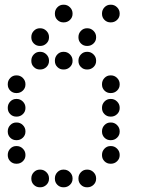

<svg xmlns="http://www.w3.org/2000/svg" viewBox="-20 -808 640 815"><path d="M249 -788Q234 -788 223.5 -777Q213 -766 213 -751V-749Q213 -734 223.5 -723.5Q234 -713 249 -713H251Q266 -713 277 -723.5Q288 -734 288 -749V-751Q288 -766 277 -777Q266 -788 251 -788ZM449 -788Q434 -788 423.5 -777Q413 -766 413 -751V-749Q413 -734 423.5 -723.5Q434 -713 449 -713H451Q466 -713 477 -723.5Q488 -734 488 -749V-751Q488 -766 477 -777Q466 -788 451 -788ZM149 -688Q134 -688 123.5 -677Q113 -666 113 -651V-649Q113 -634 123.5 -623.5Q134 -613 149 -613H151Q166 -613 177 -623.5Q188 -634 188 -649V-651Q188 -666 177 -677Q166 -688 151 -688ZM349 -688Q334 -688 323.5 -677Q313 -666 313 -651V-649Q313 -634 323.5 -623.5Q334 -613 349 -613H351Q366 -613 377 -623.5Q388 -634 388 -649V-651Q388 -666 377 -677Q366 -688 351 -688ZM149 -588Q134 -588 123.5 -577Q113 -566 113 -551V-549Q113 -534 123.5 -523.5Q134 -513 149 -513H151Q166 -513 177 -523.5Q188 -534 188 -549V-551Q188 -566 177 -577Q166 -588 151 -588ZM249 -588Q234 -588 223.5 -577Q213 -566 213 -551V-549Q213 -534 223.5 -523.5Q234 -513 249 -513H251Q266 -513 277 -523.5Q288 -534 288 -549V-551Q288 -566 277 -577Q266 -588 251 -588ZM349 -588Q334 -588 323.5 -577Q313 -566 313 -551V-549Q313 -534 323.5 -523.5Q334 -513 349 -513H351Q366 -513 377 -523.5Q388 -534 388 -549V-551Q388 -566 377 -577Q366 -588 351 -588ZM49 -488Q34 -488 23.5 -477Q13 -466 13 -451V-449Q13 -434 23.5 -423.5Q34 -413 49 -413H51Q66 -413 77 -423.5Q88 -434 88 -449V-451Q88 -466 77 -477Q66 -488 51 -488ZM449 -488Q434 -488 423.5 -477Q413 -466 413 -451V-449Q413 -434 423.5 -423.5Q434 -413 449 -413H451Q466 -413 477 -423.5Q488 -434 488 -449V-451Q488 -466 477 -477Q466 -488 451 -488ZM49 -388Q34 -388 23.5 -377Q13 -366 13 -351V-349Q13 -334 23.5 -323.5Q34 -313 49 -313H51Q66 -313 77 -323.5Q88 -334 88 -349V-351Q88 -366 77 -377Q66 -388 51 -388ZM449 -388Q434 -388 423.5 -377Q413 -366 413 -351V-349Q413 -334 423.5 -323.5Q434 -313 449 -313H451Q466 -313 477 -323.5Q488 -334 488 -349V-351Q488 -366 477 -377Q466 -388 451 -388ZM49 -288Q34 -288 23.5 -277Q13 -266 13 -251V-249Q13 -234 23.5 -223.5Q34 -213 49 -213H51Q66 -213 77 -223.5Q88 -234 88 -249V-251Q88 -266 77 -277Q66 -288 51 -288ZM449 -288Q434 -288 423.5 -277Q413 -266 413 -251V-249Q413 -234 423.5 -223.5Q434 -213 449 -213H451Q466 -213 477 -223.5Q488 -234 488 -249V-251Q488 -266 477 -277Q466 -288 451 -288ZM49 -188Q34 -188 23.5 -177Q13 -166 13 -151V-149Q13 -134 23.5 -123.5Q34 -113 49 -113H51Q66 -113 77 -123.5Q88 -134 88 -149V-151Q88 -166 77 -177Q66 -188 51 -188ZM449 -188Q434 -188 423.5 -177Q413 -166 413 -151V-149Q413 -134 423.5 -123.5Q434 -113 449 -113H451Q466 -113 477 -123.5Q488 -134 488 -149V-151Q488 -166 477 -177Q466 -188 451 -188ZM149 -88Q134 -88 123.5 -77Q113 -66 113 -51V-49Q113 -34 123.5 -23.5Q134 -13 149 -13H151Q166 -13 177 -23.5Q188 -34 188 -49V-51Q188 -66 177 -77Q166 -88 151 -88ZM249 -88Q234 -88 223.5 -77Q213 -66 213 -51V-49Q213 -34 223.5 -23.5Q234 -13 249 -13H251Q266 -13 277 -23.5Q288 -34 288 -49V-51Q288 -66 277 -77Q266 -88 251 -88ZM349 -88Q334 -88 323.5 -77Q313 -66 313 -51V-49Q313 -34 323.5 -23.5Q334 -13 349 -13H351Q366 -13 377 -23.5Q388 -34 388 -49V-51Q388 -66 377 -77Q366 -88 351 -88Z"/></svg>

Font: Doto Rounded
Style: Bold
Weight: 700
Monospace: yes
Version: Version 1.000